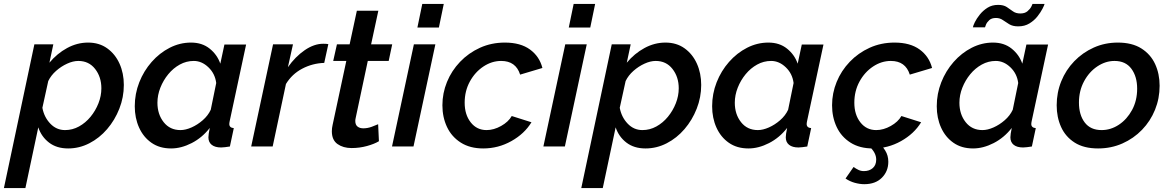

<svg xmlns="http://www.w3.org/2000/svg" viewBox="-65 -750 5993 983"><path d="M111 -523H208L188 -429Q227 -476 278.5 -504Q330 -532 386 -532Q443 -532 484 -502.5Q525 -473 547 -424Q569 -375 569 -315Q569 -252 546 -193.5Q523 -135 483.5 -89Q444 -43 392.5 -16.5Q341 10 284 10Q225 10 186 -20Q147 -50 131 -98L65 213H-45ZM268 -84Q306 -84 339.5 -102.5Q373 -121 398.5 -152Q424 -183 439 -221Q454 -259 454 -298Q454 -356 422 -397Q390 -438 336 -438Q309 -438 278.5 -424Q248 -410 222 -387Q196 -364 182 -335L152 -198Q161 -150 192.5 -117Q224 -84 268 -84Z M811 10Q752 10 710.5 -19Q669 -48 647 -97Q625 -146 625 -206Q625 -270 648 -328.5Q671 -387 711.5 -433Q752 -479 804 -505.5Q856 -532 913 -532Q970 -532 1008.5 -501Q1047 -470 1063 -424L1084 -522H1195L1111 -130Q1110 -125 1109.5 -121.5Q1109 -118 1109 -115Q1109 -96 1132 -94L1112 0Q1098 2 1087 3.5Q1076 5 1067 5Q1036 5 1019 -8.5Q1002 -22 1002 -47Q1002 -62 1009 -95Q970 -45 916.5 -17.5Q863 10 811 10ZM859 -84Q885 -84 915.5 -97.5Q946 -111 973 -134.5Q1000 -158 1014 -188L1042 -325Q1036 -373 1002 -405.5Q968 -438 927 -438Q889 -438 855.5 -419.5Q822 -401 796.5 -370Q771 -339 756 -301Q741 -263 741 -224Q741 -165 773 -124.5Q805 -84 859 -84Z M1333 -523H1435L1409 -406Q1447 -460 1495 -493Q1543 -526 1590 -526Q1600 -526 1605.5 -525.5Q1611 -525 1616 -524L1595 -428Q1535 -426 1482.5 -398.5Q1430 -371 1399 -320L1331 0H1221Z M1634 -78Q1634 -94 1638 -111L1708 -438H1641L1660 -523H1725L1762 -695H1872L1835 -523H1943L1925 -438H1818L1756 -146Q1755 -142 1754.5 -138Q1754 -134 1754 -131Q1754 -111 1765.5 -102Q1777 -93 1795 -93Q1817 -93 1838.5 -101Q1860 -109 1871 -114L1875 -27Q1852 -13 1814 -2.5Q1776 8 1735 8Q1692 8 1663 -12.5Q1634 -33 1634 -78Z M2097 -730H2207L2182 -609H2072ZM2054 -523H2164L2052 0H1942Z M2409 10Q2341 10 2294 -20Q2247 -50 2223.5 -100Q2200 -150 2200 -211Q2200 -273 2223.5 -330.5Q2247 -388 2290.5 -433.5Q2334 -479 2392.5 -505.5Q2451 -532 2520 -532Q2600 -532 2648.5 -496.5Q2697 -461 2712 -402L2598 -368Q2576 -438 2501 -438Q2453 -438 2410 -409.5Q2367 -381 2340.5 -332.5Q2314 -284 2314 -224Q2314 -163 2345 -123.5Q2376 -84 2426 -84Q2463 -84 2500.5 -105Q2538 -126 2555 -156L2656 -124Q2620 -65 2553 -27.5Q2486 10 2409 10Z M2872 -730H2982L2957 -609H2847ZM2829 -523H2939L2827 0H2717Z M3067 -523H3164L3144 -429Q3183 -476 3234.5 -504Q3286 -532 3342 -532Q3399 -532 3440 -502.5Q3481 -473 3503 -424Q3525 -375 3525 -315Q3525 -252 3502 -193.5Q3479 -135 3439.5 -89Q3400 -43 3348.5 -16.5Q3297 10 3240 10Q3181 10 3142 -20Q3103 -50 3087 -98L3021 213H2911ZM3224 -84Q3262 -84 3295.5 -102.5Q3329 -121 3354.5 -152Q3380 -183 3395 -221Q3410 -259 3410 -298Q3410 -356 3378 -397Q3346 -438 3292 -438Q3265 -438 3234.5 -424Q3204 -410 3178 -387Q3152 -364 3138 -335L3108 -198Q3117 -150 3148.5 -117Q3180 -84 3224 -84Z M3767 10Q3708 10 3666.5 -19Q3625 -48 3603 -97Q3581 -146 3581 -206Q3581 -270 3604 -328.5Q3627 -387 3667.5 -433Q3708 -479 3760 -505.5Q3812 -532 3869 -532Q3926 -532 3964.5 -501Q4003 -470 4019 -424L4040 -522H4151L4067 -130Q4066 -125 4065.5 -121.5Q4065 -118 4065 -115Q4065 -96 4088 -94L4068 0Q4054 2 4043 3.5Q4032 5 4023 5Q3992 5 3975 -8.5Q3958 -22 3958 -47Q3958 -62 3965 -95Q3926 -45 3872.5 -17.5Q3819 10 3767 10ZM3815 -84Q3841 -84 3871.5 -97.5Q3902 -111 3929 -134.5Q3956 -158 3970 -188L3998 -325Q3992 -373 3958 -405.5Q3924 -438 3883 -438Q3845 -438 3811.5 -419.5Q3778 -401 3752.5 -370Q3727 -339 3712 -301Q3697 -263 3697 -224Q3697 -165 3729 -124.5Q3761 -84 3815 -84Z M4404 10Q4336 10 4289 -20Q4242 -50 4218.5 -100Q4195 -150 4195 -211Q4195 -273 4218.5 -330.5Q4242 -388 4285.5 -433.5Q4329 -479 4387.5 -505.5Q4446 -532 4515 -532Q4595 -532 4643.5 -496.5Q4692 -461 4707 -402L4593 -368Q4571 -438 4496 -438Q4448 -438 4405 -409.5Q4362 -381 4335.5 -332.5Q4309 -284 4309 -224Q4309 -163 4340 -123.5Q4371 -84 4421 -84Q4458 -84 4495.5 -105Q4533 -126 4550 -156L4651 -124Q4615 -65 4548 -27.5Q4481 10 4404 10ZM4360 193Q4337 193 4311.5 186Q4286 179 4264 164L4305 105Q4318 114 4330.5 120Q4343 126 4358 126Q4386 126 4403.5 110.5Q4421 95 4421 67Q4421 32 4386 0L4428 -26Q4451 -5 4467 20.5Q4483 46 4483 78Q4483 127 4450 160Q4417 193 4360 193Z M4917 10Q4858 10 4816.5 -19Q4775 -48 4753 -97Q4731 -146 4731 -206Q4731 -270 4754 -328.5Q4777 -387 4817.5 -433Q4858 -479 4910 -505.5Q4962 -532 5019 -532Q5076 -532 5114.5 -501Q5153 -470 5169 -424L5190 -522H5301L5217 -130Q5216 -125 5215.5 -121.5Q5215 -118 5215 -115Q5215 -96 5238 -94L5218 0Q5204 2 5193 3.5Q5182 5 5173 5Q5142 5 5125 -8.5Q5108 -22 5108 -47Q5108 -62 5115 -95Q5076 -45 5022.5 -17.5Q4969 10 4917 10ZM4965 -84Q4991 -84 5021.5 -97.5Q5052 -111 5079 -134.5Q5106 -158 5120 -188L5148 -325Q5142 -373 5108 -405.5Q5074 -438 5033 -438Q4995 -438 4961.5 -419.5Q4928 -401 4902.5 -370Q4877 -339 4862 -301Q4847 -263 4847 -224Q4847 -165 4879 -124.5Q4911 -84 4965 -84ZM5148 -615Q5120 -615 5102 -626Q5084 -637 5069 -647.5Q5054 -658 5034 -658Q5012 -658 5000 -647Q4988 -636 4983 -624Q4978 -612 4978 -610H4916Q4917 -618 4926 -636.5Q4935 -655 4951.5 -675.5Q4968 -696 4991 -710.5Q5014 -725 5045 -725Q5073 -725 5089.5 -714Q5106 -703 5121 -692Q5136 -681 5159 -681Q5182 -681 5195.5 -692.5Q5209 -704 5215 -716Q5221 -728 5221 -730H5283Q5282 -724 5272.5 -705.5Q5263 -687 5246.5 -666Q5230 -645 5205.5 -630Q5181 -615 5148 -615Z M5557 10Q5484 10 5437 -20Q5390 -50 5367.5 -100Q5345 -150 5345 -211Q5345 -276 5368.5 -334Q5392 -392 5435 -436.5Q5478 -481 5535 -506.5Q5592 -532 5658 -532Q5731 -532 5778.5 -502Q5826 -472 5849 -422Q5872 -372 5872 -311Q5872 -246 5848.5 -188Q5825 -130 5782 -85.5Q5739 -41 5681.5 -15.5Q5624 10 5557 10ZM5575 -84Q5622 -84 5663.5 -111.5Q5705 -139 5731 -187Q5757 -235 5757 -296Q5757 -358 5727.5 -398Q5698 -438 5641 -438Q5595 -438 5553 -410Q5511 -382 5485 -333.5Q5459 -285 5459 -225Q5459 -162 5488.5 -123Q5518 -84 5575 -84Z"/></svg>

Font: Raleway SemiBold
Style: Italic
Weight: 600
Italic angle: -12°
Designer: Matt McInerney, Pablo Impallari, Rodrigo Fuenzalida
Foundry: Matt McInerney, Pablo Impallari, Rodrigo Fuenzalida
Version: Version 4.026